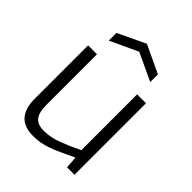

<svg xmlns="http://www.w3.org/2000/svg" viewBox="-217 -891 1025 1025"><g transform="rotate(45 295.5 -379.0)"><path d="M208 10Q75 10 75 -137V-540H142V-159Q142 -101 162.5 -75.5Q183 -50 230 -50Q282 -50 335 -70.5Q388 -91 445 -119V-540H512V0H456L451 -67H447Q405 -47 373.5 -32.5Q342 -18 315 -8.5Q288 1 263 5.5Q238 10 208 10ZM135 -694 291 -768 448 -694V-636L292 -709L135 -636Z"/></g></svg>

Font: EncodeSans
Style: Light
Weight: 300
Designer: Pablo Impallari, Andres Torresi
Foundry: Pablo Impallari, Andres Torresi
Version: Version 1.000; ttfautohint (v1.4.1)